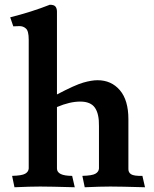

<svg xmlns="http://www.w3.org/2000/svg" viewBox="-20 -786 648 809"><path d="M220 -737V-388Q296 -428 331 -438Q366 -448 391 -448Q449 -448 485 -406Q521 -364 521 -284V-76Q520 -60 532 -52Q544 -44 580 -45L591 3Q486 0 445 0Q404 0 337 3L327 -45Q368 -46 382 -54Q396 -62 397 -76V-254Q398 -306 380 -332Q362 -358 318 -358Q274 -358 220 -335V-76Q220 -45 284 -45L295 3Q190 0 149 0Q108 0 41 3L31 -45Q72 -46 86 -54Q100 -62 101 -76V-619Q101 -656 89 -666Q78 -676 62 -676Q46 -676 36 -675L23 -713Q114 -736 190 -766Q208 -766 214 -758Q220 -750 220 -737Z"/></svg>

Font: Lusitana
Style: Bold
Weight: 700
Designer: Ana Paula Megda
Foundry: Ana Paula Megda
Version: Version 1.001; ttfautohint (v1.4.1)